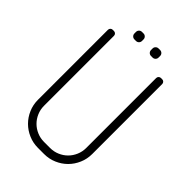

<svg xmlns="http://www.w3.org/2000/svg" viewBox="-263 -1019 1126 1126"><g transform="rotate(45 300.0 -456.0)"><path d="M125 -200V-780C125 -785.7 123.1 -790.4 119.2 -794.2C115.4 -798.1 110.7 -800 105 -800H95C89.3 -800 84.6 -798.1 80.8 -794.2C76.9 -790.4 75 -785.7 75 -780V-200C75 -172.3 80.2 -146.3 90.8 -122C101.2 -97.7 115.5 -76.5 133.5 -58.5C151.5 -40.5 172.7 -26.2 197 -15.8C221.3 -5.2 247.3 0 275 0H325C352.7 0 378.7 -5.2 403 -15.8C427.3 -26.2 448.5 -40.5 466.5 -58.5C484.5 -76.5 498.8 -97.7 509.2 -122C519.8 -146.3 525 -172.3 525 -200V-780C525 -785.7 523.1 -790.4 519.2 -794.2C515.4 -798.1 510.7 -800 505 -800H495C489.3 -800 484.6 -798.1 480.8 -794.2C476.9 -790.4 475 -785.7 475 -780V-200C475 -179.3 471.1 -159.8 463.2 -141.5C455.4 -123.2 444.8 -107.2 431.2 -93.8C417.8 -80.2 401.8 -69.6 383.5 -61.8C365.2 -53.9 345.7 -50 325 -50H275C254.3 -50 234.8 -53.9 216.5 -61.8C198.2 -69.6 182.2 -80.2 168.8 -93.8C155.2 -107.2 144.6 -123.2 136.8 -141.5C128.9 -159.8 125 -179.3 125 -200ZM200 -887.5V-875C200 -868 202.4 -862.1 207.2 -857.2C212.1 -852.4 218 -850 225 -850H237.5C244.5 -850 250.4 -852.4 255.2 -857.2C260.1 -862.1 262.5 -868 262.5 -875V-887.5C262.5 -894.5 260.1 -900.4 255.2 -905.2C250.4 -910.1 244.5 -912.5 237.5 -912.5H225C218 -912.5 212.1 -910.1 207.2 -905.2C202.4 -900.4 200 -894.5 200 -887.5ZM337.5 -887.5V-875C337.5 -868 339.9 -862.1 344.8 -857.2C349.6 -852.4 355.5 -850 362.5 -850H375C382 -850 387.9 -852.4 392.8 -857.2C397.6 -862.1 400 -868 400 -875V-887.5C400 -894.5 397.6 -900.4 392.8 -905.2C387.9 -910.1 382 -912.5 375 -912.5H362.5C355.5 -912.5 349.6 -910.1 344.8 -905.2C339.9 -900.4 337.5 -894.5 337.5 -887.5Z"/></g></svg>

Font: lerotica
Style: Regular
Weight: 400
Designer: defharo
Foundry: deFharo
Version: Version 1.001 2011